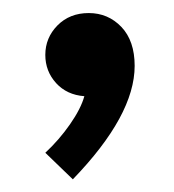

<svg xmlns="http://www.w3.org/2000/svg" viewBox="-20 -142 272 300"><path d="M50.8 -56.2Q50.8 -83 69.8 -102.3Q88.9 -121.6 118.7 -121.6Q148.9 -121.6 169.7 -99.9Q190.4 -78.1 190.4 -39.1Q190.4 38.1 93.8 138.2L50.8 96.7Q72.3 76.7 89.4 52.2Q106.4 27.8 111.8 8.3Q84.5 6.3 67.6 -12.2Q50.8 -30.8 50.8 -56.2Z"/></svg>

Font: Voltaire
Style: Regular
Weight: 400
Designer: Yvonne Schttler
Foundry: Yvonne Schttler
Version: Version 1.003